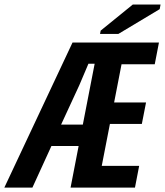

<svg xmlns="http://www.w3.org/2000/svg" viewBox="-71 -852 749 872"><path d="M286.1 -189H162.6L76.2 0H-51.3L258.3 -658.7H650.9L631.8 -560.1H481L447.3 -386.7H592.3L573.2 -289.1H428.2L391.1 -98.6H561L542 0H249.5ZM358.9 -562.5H330.6L289.1 -464.8L206.5 -286.1H305.2ZM383.3 -697.8 386.2 -712.9 532.2 -831.5H658.2L654.3 -810.5L466.3 -697.8Z"/></svg>

Font: Liberation Mono
Style: Bold Italic
Weight: 700
Italic angle: -12°
Monospace: yes
Designer: Steve Matteson
Foundry: Ascender Corporation
Version: Version 2.1.5